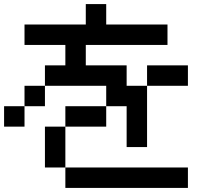

<svg xmlns="http://www.w3.org/2000/svg" viewBox="-20 -920 1040 940"><path d="M0 -300V-400H100V-300ZM900 -100V0H300V-100ZM900 -500H700V-600H900ZM200 -100V-300H300V-100ZM200 -500V-400H100V-500ZM200 -600H300V-700H100V-800H400V-900H500V-800H800V-700H400V-600H600V-500H700V-200H600V-400H500V-500H200ZM300 -300V-400H500V-300Z"/></svg>

Font: GalmuriMono9 Regular
Style: Regular
Weight: 400
Designer: Lee Minseo (quiple)
Version: Version 2.399;hotconv 1.1.1;makeotfexe 2.6.0 DEVELOPMENT